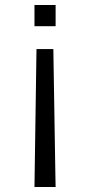

<svg xmlns="http://www.w3.org/2000/svg" viewBox="-20 -548 359 763"><path d="M117 195 125 -353H192L200 143L201 195ZM117 -444V-528H201V-444Z"/></svg>

Font: CMU Sans Serif
Style: Medium
Weight: 500
Version: Version 0.7.0